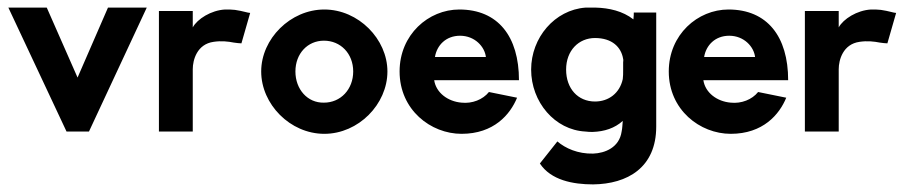

<svg xmlns="http://www.w3.org/2000/svg" viewBox="-20 -346 2392 505"><path d="M2 -326 155 0H214L366 -326H264L184 -142L103 -326Z M398 0H487V-164C487 -188 498 -230 542 -236C562 -239 580 -237 595 -234C603 -233 609 -232 615 -232L638 -312C632 -312 619 -317 598 -320C590 -321 582 -321 572 -321C535 -319 499 -296 487 -274V-317H398Z M667 -158C667 -72 743 6 833 6C923 6 999 -72 999 -158C999 -243 923 -321 833 -321C744 -321 667 -244 667 -158ZM757 -158C757 -205 789 -239 832 -239C876 -239 909 -205 909 -158C909 -111 876 -76 832 -76C789 -75 757 -111 757 -158Z M1031 -158C1031 -57 1113 6 1194 6C1279 6 1322 -45 1340 -89L1266 -104C1250 -84 1222 -73 1194 -76C1158 -79 1127 -102 1122 -135H1345C1345 -250 1290 -321 1188 -321C1107 -321 1031 -255 1031 -158ZM1124 -196C1129 -227 1153 -252 1190 -252C1229 -252 1255 -223 1258 -196Z M1377 -163C1377 -78 1439 -4 1520 0C1526 1 1533 1 1539 1C1570 0 1597 -9 1618 -28C1617 -18 1617 -9 1615 0C1609 42 1571 57 1540 58C1500 59 1467 44 1446 26L1400 84C1429 128 1487 139 1540 139C1630 138 1706 95 1706 -13V-313H1647C1647 -311 1647 -302 1646 -295C1618 -317 1582 -325 1547 -326H1520C1439 -320 1377 -247 1377 -163ZM1469 -163C1469 -213 1502 -246 1545 -246C1590 -246 1614 -222 1619 -191C1620 -188 1619 -185 1619 -182V-161C1619 -153 1619 -145 1618 -138C1610 -101 1581 -79 1545 -79C1500 -79 1469 -113 1469 -163Z M1739 -158C1739 -57 1821 6 1902 6C1987 6 2030 -45 2048 -89L1974 -104C1958 -84 1930 -73 1902 -76C1866 -79 1835 -102 1830 -135H2053C2053 -250 1998 -321 1896 -321C1815 -321 1739 -255 1739 -158ZM1832 -196C1837 -227 1861 -252 1898 -252C1937 -252 1963 -223 1966 -196Z M2097 0H2186V-164C2186 -188 2197 -230 2241 -236C2261 -239 2279 -237 2294 -234C2302 -233 2308 -232 2314 -232L2337 -312C2331 -312 2318 -317 2297 -320C2289 -321 2281 -321 2271 -321C2234 -319 2198 -296 2186 -274V-317H2097Z"/></svg>

Font: Rabbid Highway Sign II Hop
Style: Regular
Weight: 400
Foundry: Cannot Into Space Fonts
Version: Version 0.277